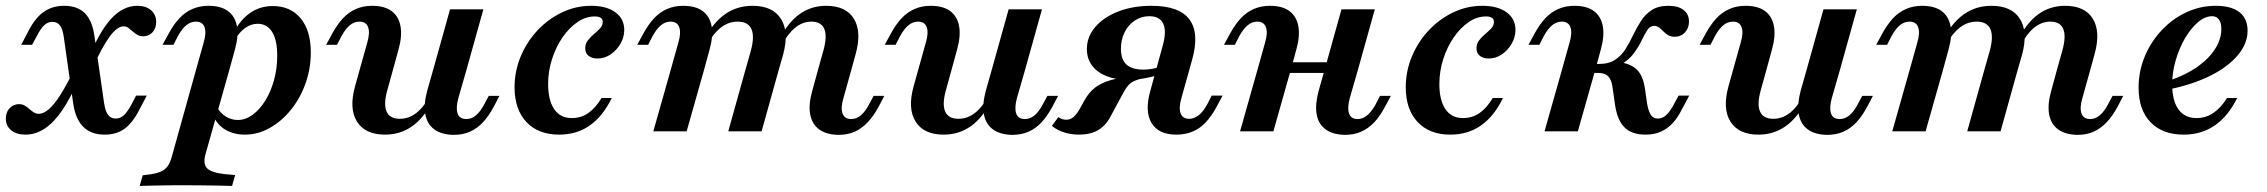

<svg xmlns="http://www.w3.org/2000/svg" viewBox="-28 -448 7735 655"><path d="M329 11.3Q283.1 11.3 256.5 -14.9Q229.8 -41.1 221.8 -94.4L189.5 -322.6Q185.5 -350 176.2 -361.7Q166.9 -373.4 150.8 -373.4Q135.5 -373.4 123.4 -362.5Q111.3 -351.6 98.4 -326.6L81.5 -295.2H44.4L70.2 -344.4Q93.5 -388.7 122.6 -408.5Q151.6 -428.2 191.1 -428.2Q236.3 -428.2 261.7 -402.8Q287.1 -377.4 294.4 -323.4L327.4 -94.4Q331.5 -68.5 340.7 -56Q350 -43.5 366.9 -43.5Q381.5 -43.5 393.5 -54Q405.6 -64.5 419.4 -89.5L436.3 -121.8H472.6L446.8 -72.6Q423.4 -27.4 396 -8.1Q368.5 11.3 329 11.3ZM58.9 11.3Q28.2 11.3 10.1 -3.6Q-8.1 -18.5 -8.1 -43.5Q-8.1 -65.3 4.8 -79Q17.7 -92.7 37.1 -92.7Q48.4 -92.7 56.9 -87.5Q65.3 -82.3 72.6 -75.8Q79.8 -69.4 87.5 -64.5Q95.2 -59.7 104 -59.7Q121 -59.7 139.5 -76.2Q158.1 -92.7 179.4 -126.6Q200.8 -160.5 225.8 -212.1L240.3 -178.2Q212.9 -113.7 184.3 -71.8Q155.6 -29.8 124.6 -9.3Q93.5 11.3 58.9 11.3ZM287.9 -216.1 271.8 -242.7Q308.9 -337.1 350 -382.7Q391.1 -428.2 440.3 -428.2Q470.2 -428.2 487.5 -412.9Q504.8 -397.6 504.8 -372.6Q504.8 -351.6 492.3 -337.9Q479.8 -324.2 460.5 -324.2Q448.4 -324.2 439.9 -329.4Q431.5 -334.7 424.2 -341.1Q416.9 -347.6 410.1 -352.8Q403.2 -358.1 393.5 -358.1Q371.8 -358.1 346 -323Q320.2 -287.9 287.9 -216.1Z M902.4 -427.4Q962.9 -427.4 997.6 -385.5Q1032.3 -343.5 1032.3 -269.4Q1032.3 -213.7 1014.1 -162.9Q996 -112.1 964.1 -73Q932.3 -33.9 891.9 -11.3Q851.6 11.3 807.3 11.3Q770.2 11.3 741.5 -5.2Q712.9 -21.8 701.6 -50.8L712.9 -81.5Q724.2 -61.3 743.1 -50Q762.1 -38.7 783.1 -38.7Q809.7 -38.7 833.9 -56.5Q858.1 -74.2 877 -104.8Q896 -135.5 906.9 -175Q917.7 -214.5 917.7 -258.1Q917.7 -311.3 900.4 -339.1Q883.1 -366.9 850.8 -366.9Q828.2 -366.9 808.1 -352.4Q787.9 -337.9 771 -308.9L762.9 -323.4Q785.5 -374.2 821 -400.8Q856.5 -427.4 902.4 -427.4ZM640.3 -208.1 666.9 -303.2Q676.6 -336.3 669.8 -355.2Q662.9 -374.2 640.3 -374.2Q622.6 -374.2 607.7 -362.1Q592.7 -350 579 -325L563.7 -295.2H526.6L546.8 -332.3Q563.7 -363.7 583.5 -385.1Q603.2 -406.5 628.2 -417.3Q653.2 -428.2 683.1 -428.2Q725.8 -428.2 750 -410.1Q774.2 -391.9 780.2 -358.5Q786.3 -325 773.4 -279L754 -208.1ZM587.1 183.9Q561.3 183.9 538.7 184.3Q516.1 184.7 494.4 185.1Q472.6 185.5 448.4 186.3L458.9 150L483.9 146.8Q506.5 143.5 520.6 137.5Q534.7 131.5 543.5 119.4Q552.4 107.3 558.1 86.3L640.3 -208.1H754L673.4 76.6Q663.7 111.3 678.6 126.2Q693.5 141.1 738.7 146L774.2 149.2L763.7 186.3Q743.5 185.5 715.7 185.1Q687.9 184.7 655.2 184.3Q622.6 183.9 587.1 183.9Z M1312.1 -208.1 1293.5 -141.1Q1279.8 -92.7 1290.7 -67.7Q1301.6 -42.7 1336.3 -42.7Q1366.9 -42.7 1393.1 -63.3Q1419.4 -83.9 1441.1 -126.6L1449.2 -105.6Q1419.4 -46.8 1378.6 -17.7Q1337.9 11.3 1285.5 11.3Q1217.7 11.3 1189.9 -33.1Q1162.1 -77.4 1183.1 -153.2L1198.4 -208.1ZM1198.4 -208.1 1225 -303.2Q1234.7 -336.3 1227.8 -355.2Q1221 -374.2 1198.4 -374.2Q1180.6 -374.2 1165.7 -362.1Q1150.8 -350 1137.1 -325L1121.8 -295.2H1084.7L1104.8 -332.3Q1121.8 -363.7 1141.5 -385.1Q1161.3 -406.5 1186.3 -417.3Q1211.3 -428.2 1241.1 -428.2Q1283.9 -428.2 1308.1 -410.1Q1332.3 -391.9 1338.3 -358.5Q1344.4 -325 1331.5 -279L1312.1 -208.1ZM1449.2 -208.1 1507.3 -416.1H1621L1562.9 -208.1ZM1535.5 -112.9Q1526.6 -79.8 1533.1 -60.9Q1539.5 -41.9 1562.9 -41.9Q1580.6 -41.9 1595.6 -54.4Q1610.5 -66.9 1623.4 -91.1L1639.5 -121H1675.8L1656.5 -83.9Q1639.5 -52.4 1619.8 -31Q1600 -9.7 1575.4 1.2Q1550.8 12.1 1519.4 12.1Q1477.4 11.3 1453.2 -6.9Q1429 -25 1423 -58.1Q1416.9 -91.1 1429 -137.1L1449.2 -208.1H1562.9Z M1879.8 11.3Q1808.1 11.3 1767.7 -31.9Q1727.4 -75 1727.4 -150Q1727.4 -205.6 1748.4 -255.6Q1769.4 -305.6 1805.6 -344.4Q1841.9 -383.1 1889.1 -405.6Q1936.3 -428.2 1988.7 -428.2Q2041.1 -428.2 2071.4 -406Q2101.6 -383.9 2101.6 -346Q2101.6 -321 2088.7 -298.8Q2075.8 -276.6 2055.2 -262.5Q2034.7 -248.4 2010.5 -248.4Q1991.1 -248.4 1979.8 -257.7Q1968.5 -266.9 1968.5 -283.1Q1968.5 -298.4 1977.4 -310.1Q1986.3 -321.8 1998.4 -331.9Q2010.5 -341.9 2019.4 -351.6Q2028.2 -361.3 2028.2 -373.4Q2028.2 -391.9 2000.8 -391.9Q1970.2 -391.9 1941.9 -372.6Q1913.7 -353.2 1891.1 -320.6Q1868.5 -287.9 1855.2 -246.4Q1841.9 -204.8 1841.9 -161.3Q1841.9 -106.5 1862.5 -75.8Q1883.1 -45.2 1922.6 -45.2Q1954 -45.2 1978.6 -62.1Q2003.2 -79 2024.2 -113.7H2058.9Q2029 -51.6 1984.3 -20.2Q1939.5 11.3 1879.8 11.3Z M2514.5 -208.1 2533.1 -273.4Q2546.8 -323.4 2535.5 -348.8Q2524.2 -374.2 2488.7 -374.2Q2456.5 -374.2 2430.2 -353.2Q2404 -332.3 2381.5 -290.3L2373.4 -310.5Q2403.2 -369.4 2444.4 -398.8Q2485.5 -428.2 2539.5 -428.2Q2608.1 -428.2 2636.3 -383.5Q2664.5 -338.7 2643.5 -261.3L2628.2 -208.1ZM2762.1 -208.1 2781.5 -277.4Q2794.4 -325 2783.9 -349.6Q2773.4 -374.2 2740.3 -374.2Q2709.7 -374.2 2684.3 -353.2Q2658.9 -332.3 2637.1 -290.3L2629 -310.5Q2658.9 -370.2 2698.8 -399.2Q2738.7 -428.2 2790.3 -428.2Q2858.1 -428.2 2885.1 -383.9Q2912.1 -339.5 2891.1 -263.7L2875.8 -208.1ZM2259.7 -208.1 2286.3 -303.2Q2296 -336.3 2289.1 -355.2Q2282.3 -374.2 2259.7 -374.2Q2241.9 -374.2 2227 -362.1Q2212.1 -350 2198.4 -325L2183.1 -295.2H2146L2166.1 -332.3Q2183.1 -363.7 2202.8 -385.1Q2222.6 -406.5 2247.6 -417.3Q2272.6 -428.2 2302.4 -428.2Q2345.2 -428.2 2369.4 -410.1Q2393.5 -391.9 2399.6 -358.5Q2405.6 -325 2392.7 -279L2373.4 -208.1ZM2200.8 0 2259.7 -208.1H2373.4L2314.5 0ZM2456.5 0 2514.5 -208.1H2628.2L2570.2 0ZM2849.2 -112.9Q2839.5 -79.8 2846.4 -60.9Q2853.2 -41.9 2875.8 -41.9Q2893.5 -41.9 2908.5 -54.4Q2923.4 -66.9 2936.3 -91.1L2952.4 -121H2988.7L2969.4 -83.9Q2952.4 -52.4 2932.3 -31Q2912.1 -9.7 2887.9 1.2Q2863.7 12.1 2832.3 12.1Q2790.3 11.3 2766.1 -6.9Q2741.9 -25 2735.9 -58.1Q2729.8 -91.1 2742.7 -137.1L2762.1 -208.1H2875.8Z M3217.7 -208.1 3199.2 -141.1Q3185.5 -92.7 3196.4 -67.7Q3207.3 -42.7 3241.9 -42.7Q3272.6 -42.7 3298.8 -63.3Q3325 -83.9 3346.8 -126.6L3354.8 -105.6Q3325 -46.8 3284.3 -17.7Q3243.5 11.3 3191.1 11.3Q3123.4 11.3 3095.6 -33.1Q3067.7 -77.4 3088.7 -153.2L3104 -208.1ZM3104 -208.1 3130.6 -303.2Q3140.3 -336.3 3133.5 -355.2Q3126.6 -374.2 3104 -374.2Q3086.3 -374.2 3071.4 -362.1Q3056.5 -350 3042.7 -325L3027.4 -295.2H2990.3L3010.5 -332.3Q3027.4 -363.7 3047.2 -385.1Q3066.9 -406.5 3091.9 -417.3Q3116.9 -428.2 3146.8 -428.2Q3189.5 -428.2 3213.7 -410.1Q3237.9 -391.9 3244 -358.5Q3250 -325 3237.1 -279L3217.7 -208.1ZM3354.8 -208.1 3412.9 -416.1H3526.6L3468.5 -208.1ZM3441.1 -112.9Q3432.3 -79.8 3438.7 -60.9Q3445.2 -41.9 3468.5 -41.9Q3486.3 -41.9 3501.2 -54.4Q3516.1 -66.9 3529 -91.1L3545.2 -121H3581.5L3562.1 -83.9Q3545.2 -52.4 3525.4 -31Q3505.6 -9.7 3481 1.2Q3456.5 12.1 3425 12.1Q3383.1 11.3 3358.9 -6.9Q3334.7 -25 3328.6 -58.1Q3322.6 -91.1 3334.7 -137.1L3354.8 -208.1H3468.5Z M3984.7 11.3Q3924.2 11.3 3900.4 -28.6Q3876.6 -68.5 3896 -137.1L3938.7 -292.7Q3952.4 -341.9 3940.3 -367.3Q3928.2 -392.7 3892.7 -392.7Q3865.3 -392.7 3843.1 -377.8Q3821 -362.9 3808.5 -337.9Q3796 -312.9 3796 -281.5Q3796 -245.2 3814.9 -227.8Q3833.9 -210.5 3873.4 -210.5Q3887.9 -210.5 3903.2 -213.3Q3918.5 -216.1 3930.6 -220.2L3926.6 -193.5Q3906.5 -186.3 3877.4 -181Q3848.4 -175.8 3822.6 -175.8Q3756.5 -175.8 3718.1 -204Q3679.8 -232.3 3679.8 -280.6Q3679.8 -322.6 3708.5 -356Q3737.1 -389.5 3787.1 -408.9Q3837.1 -428.2 3900 -428.2Q3995.2 -428.2 4029.8 -381.5Q4064.5 -334.7 4038.7 -243.5L4002.4 -113.7Q3992.7 -79.8 3999.6 -61.3Q4006.5 -42.7 4029 -42.7Q4046 -42.7 4061.7 -55.2Q4077.4 -67.7 4091.1 -93.5L4105.6 -121.8H4142.7L4124.2 -87.1Q4096 -33.9 4062.9 -11.3Q4029.8 11.3 3984.7 11.3ZM3653.2 11.3Q3625.8 11.3 3602 3.6Q3578.2 -4 3560.5 -18.5L3582.3 -48.4Q3595.2 -39.5 3609.7 -39.5Q3623.4 -39.5 3634.3 -48.8Q3645.2 -58.1 3656.5 -78.2L3670.2 -103.2Q3685.5 -131.5 3706.9 -148.4Q3728.2 -165.3 3762.1 -175Q3796 -184.7 3850.8 -188.7L3869.4 -180.6Q3841.1 -174.2 3828.2 -163.7Q3815.3 -153.2 3801.6 -126.6L3759.7 -49.2Q3743.5 -18.5 3717.3 -3.6Q3691.1 11.3 3653.2 11.3Z M4261.3 -208.1 4287.9 -303.2Q4297.6 -336.3 4290.7 -355.2Q4283.9 -374.2 4261.3 -374.2Q4243.5 -374.2 4228.6 -362.1Q4213.7 -350 4200 -325L4184.7 -295.2H4147.6L4167.7 -332.3Q4184.7 -363.7 4204.4 -385.1Q4224.2 -406.5 4249.2 -417.3Q4274.2 -428.2 4304 -428.2Q4346.8 -428.2 4371 -410.1Q4395.2 -391.9 4401.2 -358.5Q4407.3 -325 4394.4 -279L4375 -208.1ZM4202.4 0 4261.3 -208.1H4375L4316.1 0ZM4331.5 -199.2 4341.1 -235.5H4543.5L4533.1 -199.2ZM4490.3 -208.1 4548.4 -416.1H4662.1L4604 -208.1ZM4576.6 -112.9Q4567.7 -79.8 4574.2 -60.9Q4580.6 -41.9 4603.2 -41.9Q4621 -41.9 4635.9 -54.4Q4650.8 -66.9 4664.5 -91.1L4679.8 -121H4716.9L4696.8 -83.9Q4680.6 -52.4 4660.5 -31Q4640.3 -9.7 4615.7 1.2Q4591.1 12.1 4560.5 12.1Q4518.5 11.3 4494 -6.9Q4469.4 -25 4463.7 -58.1Q4458.1 -91.1 4470.2 -137.1L4490.3 -208.1H4604Z M4920.2 11.3Q4848.4 11.3 4808.1 -31.9Q4767.7 -75 4767.7 -150Q4767.7 -205.6 4788.7 -255.6Q4809.7 -305.6 4846 -344.4Q4882.3 -383.1 4929.4 -405.6Q4976.6 -428.2 5029 -428.2Q5081.5 -428.2 5111.7 -406Q5141.9 -383.9 5141.9 -346Q5141.9 -321 5129 -298.8Q5116.1 -276.6 5095.6 -262.5Q5075 -248.4 5050.8 -248.4Q5031.5 -248.4 5020.2 -257.7Q5008.9 -266.9 5008.9 -283.1Q5008.9 -298.4 5017.7 -310.1Q5026.6 -321.8 5038.7 -331.9Q5050.8 -341.9 5059.7 -351.6Q5068.5 -361.3 5068.5 -373.4Q5068.5 -391.9 5041.1 -391.9Q5010.5 -391.9 4982.3 -372.6Q4954 -353.2 4931.5 -320.6Q4908.9 -287.9 4895.6 -246.4Q4882.3 -204.8 4882.3 -161.3Q4882.3 -106.5 4902.8 -75.8Q4923.4 -45.2 4962.9 -45.2Q4994.4 -45.2 5019 -62.1Q5043.5 -79 5064.5 -113.7H5099.2Q5069.4 -51.6 5024.6 -20.2Q4979.8 11.3 4920.2 11.3Z M5585.5 11.3Q5539.5 11.3 5514.9 -12.5Q5490.3 -36.3 5482.3 -86.3L5473.4 -147.6Q5471 -167.7 5464.5 -179Q5458.1 -190.3 5448 -194.8Q5437.9 -199.2 5423.4 -199.2H5391.9L5398.4 -229.8H5426.6Q5460.5 -229.8 5481.9 -244Q5503.2 -258.1 5517.3 -280.6Q5531.5 -303.2 5543.5 -328.6Q5555.6 -354 5570.2 -376.6Q5584.7 -399.2 5606.9 -413.7Q5629 -428.2 5663.7 -428.2Q5696.8 -428.2 5715.3 -414.1Q5733.9 -400 5733.9 -374.2Q5733.9 -352.4 5720.2 -337.5Q5706.5 -322.6 5684.7 -322.6Q5671.8 -322.6 5662.5 -328.2Q5653.2 -333.9 5646 -341.5Q5638.7 -349.2 5631.5 -354.4Q5624.2 -359.7 5615.3 -359.7Q5600.8 -359.7 5591.5 -345.2Q5582.3 -330.6 5571.8 -308.9Q5561.3 -287.1 5544.8 -264.9Q5528.2 -242.7 5499.2 -226.6L5496.8 -236.3Q5537.1 -229.8 5557.3 -209.3Q5577.4 -188.7 5583.9 -144.4L5591.1 -93.5Q5596 -67.7 5604 -55.6Q5612.1 -43.5 5627.4 -43.5Q5643.5 -43.5 5656.5 -55.6Q5669.4 -67.7 5683.1 -93.5L5698.4 -121.8H5734.7L5708.9 -73.4Q5695.2 -46 5677.8 -27.4Q5660.5 -8.9 5637.9 1.2Q5615.3 11.3 5585.5 11.3ZM5300 -208.1 5326.6 -303.2Q5336.3 -336.3 5329.4 -355.2Q5322.6 -374.2 5300 -374.2Q5282.3 -374.2 5267.3 -362.1Q5252.4 -350 5238.7 -325L5223.4 -295.2H5186.3L5206.5 -332.3Q5223.4 -363.7 5243.1 -385.1Q5262.9 -406.5 5287.9 -417.3Q5312.9 -428.2 5342.7 -428.2Q5385.5 -428.2 5409.7 -410.1Q5433.9 -391.9 5439.9 -358.5Q5446 -325 5433.1 -279L5413.7 -208.1ZM5241.1 0 5300 -208.1H5413.7L5354.8 0Z M5997.6 -208.1 5979 -141.1Q5965.3 -92.7 5976.2 -67.7Q5987.1 -42.7 6021.8 -42.7Q6052.4 -42.7 6078.6 -63.3Q6104.8 -83.9 6126.6 -126.6L6134.7 -105.6Q6104.8 -46.8 6064.1 -17.7Q6023.4 11.3 5971 11.3Q5903.2 11.3 5875.4 -33.1Q5847.6 -77.4 5868.5 -153.2L5883.9 -208.1ZM5883.9 -208.1 5910.5 -303.2Q5920.2 -336.3 5913.3 -355.2Q5906.5 -374.2 5883.9 -374.2Q5866.1 -374.2 5851.2 -362.1Q5836.3 -350 5822.6 -325L5807.3 -295.2H5770.2L5790.3 -332.3Q5807.3 -363.7 5827 -385.1Q5846.8 -406.5 5871.8 -417.3Q5896.8 -428.2 5926.6 -428.2Q5969.4 -428.2 5993.5 -410.1Q6017.7 -391.9 6023.8 -358.5Q6029.8 -325 6016.9 -279L5997.6 -208.1ZM6134.7 -208.1 6192.7 -416.1H6306.5L6248.4 -208.1ZM6221 -112.9Q6212.1 -79.8 6218.5 -60.9Q6225 -41.9 6248.4 -41.9Q6266.1 -41.9 6281 -54.4Q6296 -66.9 6308.9 -91.1L6325 -121H6361.3L6341.9 -83.9Q6325 -52.4 6305.2 -31Q6285.5 -9.7 6260.9 1.2Q6236.3 12.1 6204.8 12.1Q6162.9 11.3 6138.7 -6.9Q6114.5 -25 6108.5 -58.1Q6102.4 -91.1 6114.5 -137.1L6134.7 -208.1H6248.4Z M6741.1 -208.1 6759.7 -273.4Q6773.4 -323.4 6762.1 -348.8Q6750.8 -374.2 6715.3 -374.2Q6683.1 -374.2 6656.9 -353.2Q6630.6 -332.3 6608.1 -290.3L6600 -310.5Q6629.8 -369.4 6671 -398.8Q6712.1 -428.2 6766.1 -428.2Q6834.7 -428.2 6862.9 -383.5Q6891.1 -338.7 6870.2 -261.3L6854.8 -208.1ZM6988.7 -208.1 7008.1 -277.4Q7021 -325 7010.5 -349.6Q7000 -374.2 6966.9 -374.2Q6936.3 -374.2 6910.9 -353.2Q6885.5 -332.3 6863.7 -290.3L6855.6 -310.5Q6885.5 -370.2 6925.4 -399.2Q6965.3 -428.2 7016.9 -428.2Q7084.7 -428.2 7111.7 -383.9Q7138.7 -339.5 7117.7 -263.7L7102.4 -208.1ZM6486.3 -208.1 6512.9 -303.2Q6522.6 -336.3 6515.7 -355.2Q6508.9 -374.2 6486.3 -374.2Q6468.5 -374.2 6453.6 -362.1Q6438.7 -350 6425 -325L6409.7 -295.2H6372.6L6392.7 -332.3Q6409.7 -363.7 6429.4 -385.1Q6449.2 -406.5 6474.2 -417.3Q6499.2 -428.2 6529 -428.2Q6571.8 -428.2 6596 -410.1Q6620.2 -391.9 6626.2 -358.5Q6632.3 -325 6619.4 -279L6600 -208.1ZM6427.4 0 6486.3 -208.1H6600L6541.1 0ZM6683.1 0 6741.1 -208.1H6854.8L6796.8 0ZM7075.8 -112.9Q7066.1 -79.8 7073 -60.9Q7079.8 -41.9 7102.4 -41.9Q7120.2 -41.9 7135.1 -54.4Q7150 -66.9 7162.9 -91.1L7179 -121H7215.3L7196 -83.9Q7179 -52.4 7158.9 -31Q7138.7 -9.7 7114.5 1.2Q7090.3 12.1 7058.9 12.1Q7016.9 11.3 6992.7 -6.9Q6968.5 -25 6962.5 -58.1Q6956.5 -91.1 6969.4 -137.1L6988.7 -208.1H7102.4Z M7421.8 11.3Q7349.2 11.3 7308.5 -31Q7267.7 -73.4 7267.7 -149.2Q7267.7 -204.8 7288.7 -255.2Q7309.7 -305.6 7346.4 -344.8Q7383.1 -383.9 7430.6 -406Q7478.2 -428.2 7530.6 -428.2Q7583.9 -428.2 7611.7 -406.5Q7639.5 -384.7 7639.5 -343.5Q7639.5 -300 7606.9 -260.5Q7574.2 -221 7514.5 -190.7Q7454.8 -160.5 7373.4 -143.5V-173.4Q7429.8 -192.7 7469 -220.6Q7508.1 -248.4 7529 -281.5Q7550 -314.5 7550 -349.2Q7550 -371 7541.5 -381.9Q7533.1 -392.7 7518.5 -392.7Q7494.4 -392.7 7470.2 -372.2Q7446 -351.6 7426.2 -317.7Q7406.5 -283.9 7394.4 -242.7Q7382.3 -201.6 7382.3 -160.5Q7382.3 -104.8 7403.6 -75Q7425 -45.2 7465.3 -45.2Q7496.8 -45.2 7522.6 -62.5Q7548.4 -79.8 7569.4 -113.7H7604Q7573.4 -51.6 7527.8 -20.2Q7482.3 11.3 7421.8 11.3Z"/></svg>

Font: Playfair 9pt
Style: Bold Italic
Weight: 700
Italic angle: -15.6°
Designer: Claus Eggers Sørensen
Foundry: Claus Eggers Sørensen
Version: Version 2.203